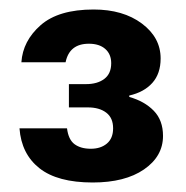

<svg xmlns="http://www.w3.org/2000/svg" viewBox="-20 -732 392 404"><path d="M175 -348Q101 -348 63 -378Q25 -408 21 -462H121Q124 -438 137 -428.5Q150 -419 171 -419Q192 -419 205 -430Q218 -441 218 -462Q218 -484 203.5 -495Q189 -506 165 -506H125V-555H161Q185 -555 199.5 -566Q214 -577 214 -599Q214 -618 201.5 -629Q189 -640 167 -640Q126 -640 118 -601H25Q28 -646 65.5 -679Q103 -712 177 -712Q239 -712 278.5 -682.5Q318 -653 318 -609Q318 -577 300.5 -557.5Q283 -538 252 -531V-528Q284 -519 303.5 -499Q323 -479 323 -446Q323 -403 283 -375.5Q243 -348 175 -348Z"/></svg>

Font: DeepMind Sans
Style: Bold
Weight: 700
Designer: Jonny Pinhorn / Modifications: Colophon Foundry
Foundry: Colophon Foundry
Version: Version 1.002; ttfautohint (v1.8.2)